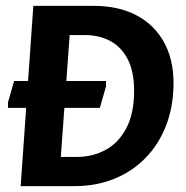

<svg xmlns="http://www.w3.org/2000/svg" viewBox="-20 -632 631 652"><path d="M7.1 -265.7V-284.7L27.9 -356.9H339.9V-338L319 -265.7ZM50.2 0 93.2 -612H300.3Q381.4 -612 441.9 -580.8Q502.3 -549.7 535.8 -490.7Q569.2 -431.8 569.3 -348.9Q568.8 -268.7 543.5 -204.5Q518.3 -140.3 473 -94.5Q427.7 -48.7 366.9 -24.4Q306.1 0 234.3 0ZM186.5 -99.1H241.3Q294.6 -99.1 338.9 -123.2Q383.1 -147.2 409.2 -197.2Q435.4 -247.1 435.4 -323.9Q435.4 -388.5 413.9 -430.5Q392.4 -472.4 354.8 -492.6Q317.1 -512.9 268.2 -512.9H216.6Z"/></svg>

Font: Ancizar Sans Thin
Style: Italic
Weight: 100
Italic angle: -4°
Designer: Cesar Puertas, Viviana Monsalve, Julian Moncada, Julian Prieto, Jose Castro, Mariel Hernandez, Felipe Aragon, Sara Alarc
Version: Version 8.100